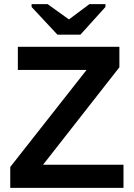

<svg xmlns="http://www.w3.org/2000/svg" viewBox="-20 -916 651 936"><path d="M582 -113V0H30V-102L402 -575H67V-688H562V-588L190 -113ZM494 -882 372 -747H260L134 -882V-896H212L315 -822H317L416 -896H494Z"/></svg>

Font: Libra Sans
Style: Bold
Weight: 700
Foundry: Context Ltd
Version: Version 1.000